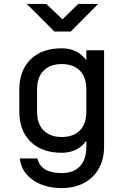

<svg xmlns="http://www.w3.org/2000/svg" viewBox="-20 -805 640 974"><path d="M293 149Q206 149 147.5 108.5Q89 68 80 -1H170Q178 36 209.5 54.5Q241 73 293 73Q353 73 385.5 38.5Q418 4 418 -61V-91Q374 -30 293 -30Q193 -30 135.5 -86Q78 -142 78 -239V-351Q78 -448 135.5 -504Q193 -560 293 -560Q374 -560 418 -499V-550H508V-61Q508 2 481.5 49.5Q455 97 406.5 123Q358 149 293 149ZM293 -480Q235 -480 201.5 -447Q168 -414 168 -350V-240Q168 -176 201.5 -143Q235 -110 293 -110Q352 -110 385 -143Q418 -176 418 -240V-350Q418 -414 385 -447Q352 -480 293 -480ZM256 -645 116 -785H215L297 -707L377 -785H478L339 -645Z"/></svg>

Font: Tiny
Style: Regular
Weight: 400
Designer: Philipp Nurullin, Konstantin Bulenkov
Foundry: JetBrains
Version: Version 2.251; ttfautohint (v1.8.4.7-5d5b)